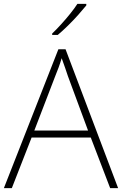

<svg xmlns="http://www.w3.org/2000/svg" viewBox="-20 -1036 630 990"><path d="M548 -66 448 -327H143L41 -66H0L281 -782H318L589 -66ZM330 -644Q325 -661 316 -685.5Q307 -710 298 -736Q291 -712 282 -687.5Q273 -663 265 -644L157 -363H434ZM425 -1008Q408 -987 383.5 -959.5Q359 -932 331 -904.5Q303 -877 278 -856H249V-863Q270 -883 295 -910.5Q320 -938 342.5 -966Q365 -994 379 -1016H425Z"/></svg>

Font: Noto Sans Malayalam UI ExtraLight
Style: Regular
Weight: 200
Designer: Jelle Bosma - Monotype Design Team
Foundry: Monotype Imaging Inc.
Version: Version 2.104; ttfautohint (v1.8.4.7-5d5b)